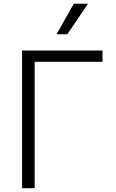

<svg xmlns="http://www.w3.org/2000/svg" viewBox="-20 -994 614 1014"><path d="M521.3 -727.3H96.6V0H163V-667.6H521.3ZM278.8 -813.2H335.6L444.6 -974.4H369.7Z"/></svg>

Font: Karasuma Gothic
Style: Light
Weight: 300
Designer: Rasmus Andersson / Ryoko Nishizuka
Foundry: rsms
Version: Version 1.00